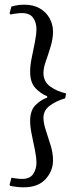

<svg xmlns="http://www.w3.org/2000/svg" viewBox="-20 -669 349 822"><path d="M81 133Q68 133 55 131.5Q42 130 33 128.5Q24 127 24 127L21 122L29 92Q29 92 45.5 94.5Q62 97 75 97Q108 97 122 76Q136 55 136 28Q136 5 129.5 -27Q123 -59 116 -92.5Q109 -126 109 -151Q109 -197 133 -220Q157 -243 182 -251V-257Q154 -268 131.5 -292Q109 -316 109 -362Q109 -389 116 -422.5Q123 -456 129.5 -489Q136 -522 136 -545Q136 -572 122 -592.5Q108 -613 74 -613Q59 -613 41.5 -610Q24 -607 24 -607L21 -613L29 -641Q29 -641 45 -645Q61 -649 83 -649Q123 -649 150.5 -633Q178 -617 192.5 -590.5Q207 -564 207 -533Q207 -504 197 -470.5Q187 -437 176.5 -407.5Q166 -378 166 -357Q166 -320 194.5 -299Q223 -278 263 -269L259 -248Q223 -238 194.5 -217.5Q166 -197 166 -165Q166 -142 176.5 -110.5Q187 -79 197 -46Q207 -13 207 17Q207 63 175 98Q143 133 81 133Z"/></svg>

Font: Alegreya
Style: Regular
Weight: 400
Designer: Juan Pablo del Peral
Foundry: Huerta Tipografica
Version: Version 2.009